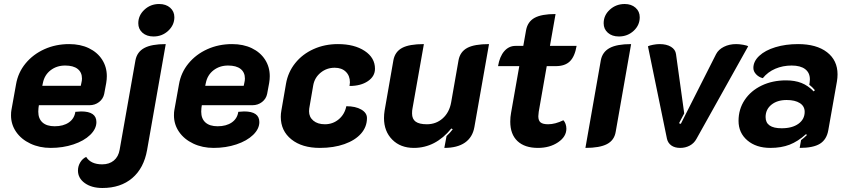

<svg xmlns="http://www.w3.org/2000/svg" viewBox="-20 -729 4234 958"><path d="M35 -153Q35 -171 37 -180L60 -308Q70 -367 107.5 -412.5Q145 -458 201.5 -483.5Q258 -509 325 -509Q381 -509 423.5 -488.5Q466 -468 489.5 -431.5Q513 -395 513 -349Q513 -333 510 -315L500 -261Q495 -236 474.5 -220Q454 -204 426 -204H174L172 -190Q171 -184 171 -172Q171 -137 192 -118Q213 -99 253 -99Q296 -99 323.5 -118Q351 -137 356 -171Q378 -173 385 -173Q461 -173 461 -120Q461 -86 430 -56Q399 -26 346.5 -8.5Q294 9 233 9Q177 9 131.5 -12.5Q86 -34 60.5 -71Q35 -108 35 -153ZM383 -301 386 -315Q389 -327 389 -337Q389 -368 367.5 -385Q346 -402 305 -402Q263 -402 232.5 -378.5Q202 -355 194 -315L191 -301Z M670 -613Q670 -652 700.5 -680.5Q731 -709 774 -709Q808 -709 829 -690.5Q850 -672 850 -643Q850 -604 819.5 -575.5Q789 -547 746 -547Q712 -547 691 -565.5Q670 -584 670 -613ZM369 122Q369 100 380.5 81Q392 62 410 54Q433 91 490 91Q525 91 548 72Q571 53 577 18L656 -429Q664 -470 700 -489.5Q736 -509 807 -509L714 19Q698 110 640 159.5Q582 209 491 209Q437 209 403 184.5Q369 160 369 122Z M848 -153Q848 -171 850 -180L873 -308Q883 -367 920.5 -412.5Q958 -458 1014.5 -483.5Q1071 -509 1138 -509Q1194 -509 1236.5 -488.5Q1279 -468 1302.5 -431.5Q1326 -395 1326 -349Q1326 -333 1323 -315L1313 -261Q1308 -236 1287.5 -220Q1267 -204 1239 -204H987L985 -190Q984 -184 984 -172Q984 -137 1005 -118Q1026 -99 1066 -99Q1109 -99 1136.5 -118Q1164 -137 1169 -171Q1191 -173 1198 -173Q1274 -173 1274 -120Q1274 -86 1243 -56Q1212 -26 1159.5 -8.5Q1107 9 1046 9Q990 9 944.5 -12.5Q899 -34 873.5 -71Q848 -108 848 -153ZM1196 -301 1199 -315Q1202 -327 1202 -337Q1202 -368 1180.5 -385Q1159 -402 1118 -402Q1076 -402 1045.5 -378.5Q1015 -355 1007 -315L1004 -301Z M1381 -146Q1381 -162 1384 -178L1407 -311Q1417 -369 1453 -414Q1489 -459 1544.5 -484Q1600 -509 1666 -509Q1748 -509 1799.5 -475Q1851 -441 1851 -386Q1851 -348 1815.5 -324Q1780 -300 1724 -300Q1726 -312 1726 -318Q1726 -351 1705.5 -371Q1685 -391 1650 -391Q1610 -391 1580 -366.5Q1550 -342 1543 -304L1523 -188Q1522 -183 1522 -174Q1522 -145 1543.5 -127Q1565 -109 1601 -109Q1641 -109 1670.5 -134Q1700 -159 1708 -199Q1754 -199 1782.5 -182.5Q1811 -166 1811 -140Q1811 -96 1781.5 -62.5Q1752 -29 1698.5 -10Q1645 9 1576 9Q1487 9 1434 -33.5Q1381 -76 1381 -146Z M2347 -95Q2338 -44 2300 -17.5Q2262 9 2197 9L2208 -50Q2216 -57 2224.5 -66.5Q2233 -76 2239 -84L2232 -88Q2153 9 2045 9Q1978 9 1937 -32.5Q1896 -74 1896 -140Q1896 -158 1899 -177L1943 -429Q1951 -471 1986.5 -490Q2022 -509 2095 -509L2038 -187Q2036 -178 2036 -163Q2036 -135 2054 -122Q2072 -109 2110 -109Q2156 -109 2189 -138.5Q2222 -168 2231 -218L2268 -429Q2276 -471 2311.5 -490Q2347 -509 2420 -509Z M2526 -122Q2526 -145 2530 -166L2571 -399H2465Q2473 -447 2496 -473.5Q2519 -500 2552 -500H2591L2605 -579Q2613 -621 2647.5 -640Q2682 -659 2752 -659L2724 -500H2857Q2848 -447 2823.5 -423Q2799 -399 2753 -399H2708L2668 -171Q2666 -155 2666 -149Q2666 -127 2677.5 -118Q2689 -109 2715 -109Q2750 -109 2791 -129Q2798 -122 2802 -110.5Q2806 -99 2806 -87Q2806 -47 2764.5 -19Q2723 9 2664 9Q2598 9 2562 -25Q2526 -59 2526 -122Z M2992 -613Q2992 -653 3023 -681Q3054 -709 3097 -709Q3130 -709 3151 -690.5Q3172 -672 3172 -643Q3172 -603 3141.5 -575Q3111 -547 3068 -547Q3034 -547 3013 -565.5Q2992 -584 2992 -613ZM2978 -429Q2986 -470 3022 -489.5Q3058 -509 3129 -509L3052 -71Q3045 -29 3008.5 -10Q2972 9 2901 9Z M3308 -36 3213 -498Q3220 -502 3238 -505.5Q3256 -509 3271 -509Q3306 -509 3328 -495.5Q3350 -482 3353 -459L3394 -163L3368 -114L3377 -111L3553 -459Q3565 -482 3592 -495.5Q3619 -509 3653 -509Q3669 -509 3688.5 -505.5Q3708 -502 3713 -498L3455 -36Q3443 -14 3421.5 -2.5Q3400 9 3374 9Q3347 9 3330 -3Q3313 -15 3308 -36Z M3665 -126Q3665 -184 3695.5 -230Q3726 -276 3780 -302Q3834 -328 3902 -328Q3946 -328 3979 -315Q4012 -302 4040 -273L4046 -279Q4032 -296 4018 -306L4020 -319Q4021 -324 4021 -333Q4021 -366 3997.5 -384Q3974 -402 3930 -402Q3886 -402 3848.5 -386Q3811 -370 3786 -339Q3766 -344 3752.5 -358.5Q3739 -373 3739 -390Q3739 -423 3768.5 -450.5Q3798 -478 3849 -493.5Q3900 -509 3962 -509Q4054 -509 4106.5 -468.5Q4159 -428 4159 -358Q4159 -341 4156 -323L4113 -80Q4105 -33 4071.5 -12Q4038 9 3970 9L3977 -30Q3992 -41 4006 -55L4002 -60Q3961 -23 3919.5 -7Q3878 9 3824 9Q3753 9 3709 -28.5Q3665 -66 3665 -126ZM3995 -171Q3995 -199 3971 -214.5Q3947 -230 3905 -230Q3858 -230 3829 -206.5Q3800 -183 3800 -145Q3800 -89 3880 -89Q3933 -89 3964 -111.5Q3995 -134 3995 -171Z"/></svg>

Font: K2D ExtraBold
Style: Italic
Weight: 800
Italic angle: -10°
Designer: Katatrad Aksorn Co.,Ltd.
Foundry: Cadson Demak Co.,Ltd.
Version: Version 1.000; ttfautohint (v1.6)